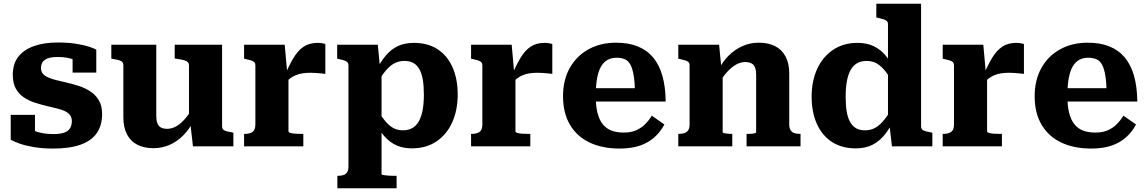

<svg xmlns="http://www.w3.org/2000/svg" viewBox="-20 -778 6102 1021"><path d="M362 -134Q362 -154 351.5 -167Q341 -180 323 -188Q305 -196 282 -201.5Q259 -207 234 -213Q200 -221 167 -231.5Q134 -242 107 -260Q80 -278 64 -307Q48 -336 48 -380Q48 -439 77.5 -476.5Q107 -514 160.5 -533Q214 -552 286 -552Q344 -552 386.5 -545Q429 -538 455.5 -529Q482 -520 492 -514V-392H366V-488Q381 -490 389 -486Q397 -482 400 -475.5Q403 -469 402.5 -461Q402 -453 400 -445Q388 -455 371 -461.5Q354 -468 333 -471.5Q312 -475 286 -475Q241 -475 219.5 -460.5Q198 -446 198 -417Q198 -398 208 -386Q218 -374 236.5 -366Q255 -358 279 -352Q303 -346 330 -340Q365 -332 399 -321Q433 -310 461 -291.5Q489 -273 506 -244Q523 -215 523 -172Q523 -111 494.5 -70Q466 -29 408 -8.5Q350 12 263 12Q207 12 162 4.5Q117 -3 85.5 -14Q54 -25 37 -35V-167H166V-39Q147 -46 136.5 -55.5Q126 -65 122.5 -75Q119 -85 121.5 -91.5Q124 -98 131 -98Q144 -89 163.5 -81.5Q183 -74 208.5 -69.5Q234 -65 264 -65Q298 -65 319.5 -72Q341 -79 351.5 -94.5Q362 -110 362 -134Z M811 -540V-161Q811 -139 816.5 -123.5Q822 -108 835 -100.5Q848 -93 869 -93Q893 -93 916 -105.5Q939 -118 962.5 -144.5Q986 -171 1010 -212L1008 -132Q985 -88 952.5 -56Q920 -24 880.5 -7Q841 10 797 10Q746 10 710 -8.5Q674 -27 655 -64Q636 -101 636 -153V-431Q636 -447 623.5 -453.5Q611 -460 584 -464L572 -466V-540ZM1161 -540V-106Q1161 -95 1167 -89Q1173 -83 1185 -80Q1197 -77 1214 -74L1221 -72V0H1006L992 -124L985 -130V-431Q985 -447 969 -454Q953 -461 927 -464L909 -467V-540Z M1710 -544V-385Q1702 -386 1688.5 -387.5Q1675 -389 1659.5 -390Q1644 -391 1630 -391Q1608 -391 1588.5 -388Q1569 -385 1552.5 -378Q1536 -371 1522 -360.5Q1508 -350 1495 -333L1492 -371Q1516 -428 1539.5 -468Q1563 -508 1593.5 -529Q1624 -550 1669 -550Q1683 -550 1694 -548Q1705 -546 1710 -544ZM1278 0V-66H1281Q1308 -66 1323 -76.5Q1338 -87 1338 -116V-431Q1338 -441 1332.5 -447Q1327 -453 1316 -456.5Q1305 -460 1287 -464L1278 -466V-540H1494L1508 -384L1514 -387V-80Q1514 -74 1524.5 -71Q1535 -68 1551 -67Q1567 -66 1582 -66H1593V0Z M2089 223H1774V157H1777Q1795 157 1807.5 152.5Q1820 148 1826.5 137Q1833 126 1833 107V-431Q1833 -441 1827.5 -447Q1822 -453 1811 -456.5Q1800 -460 1782 -464L1773 -466V-540H1989L2003 -397L2009 -395V148Q2009 151 2019.5 153Q2030 155 2045.5 156Q2061 157 2076 157H2089ZM2170 11Q2126 11 2091 -4Q2056 -19 2028.5 -48.5Q2001 -78 1980 -119L1981 -201Q2004 -165 2024.5 -139Q2045 -113 2068.5 -99Q2092 -85 2123 -85Q2151 -85 2172.5 -97Q2194 -109 2207.5 -133.5Q2221 -158 2227.5 -193Q2234 -228 2234 -275Q2234 -320 2228.5 -353.5Q2223 -387 2210.5 -409.5Q2198 -432 2178.5 -443Q2159 -454 2131 -454Q2100 -454 2075.5 -440.5Q2051 -427 2028.5 -399Q2006 -371 1980 -327V-402Q2004 -450 2032 -483Q2060 -516 2096 -533Q2132 -550 2181 -550Q2256 -550 2308 -515.5Q2360 -481 2387 -419Q2414 -357 2414 -275Q2414 -193 2385 -128Q2356 -63 2301 -26Q2246 11 2170 11Z M2917 -544V-385Q2909 -386 2895.5 -387.5Q2882 -389 2866.5 -390Q2851 -391 2837 -391Q2815 -391 2795.5 -388Q2776 -385 2759.5 -378Q2743 -371 2729 -360.5Q2715 -350 2702 -333L2699 -371Q2723 -428 2746.5 -468Q2770 -508 2800.5 -529Q2831 -550 2876 -550Q2890 -550 2901 -548Q2912 -546 2917 -544ZM2485 0V-66H2488Q2515 -66 2530 -76.5Q2545 -87 2545 -116V-431Q2545 -441 2539.5 -447Q2534 -453 2523 -456.5Q2512 -460 2494 -464L2485 -466V-540H2701L2715 -384L2721 -387V-80Q2721 -74 2731.5 -71Q2742 -68 2758 -67Q2774 -66 2789 -66H2800V0Z M3148 -267Q3148 -214 3157.5 -177Q3167 -140 3185.5 -117Q3204 -94 3232 -83.5Q3260 -73 3297 -73Q3335 -73 3362.5 -85Q3390 -97 3410.5 -117.5Q3431 -138 3446 -163L3513 -116Q3492 -76 3459 -47Q3426 -18 3381 -3Q3336 12 3275 12Q3183 12 3115.5 -20Q3048 -52 3011 -114.5Q2974 -177 2974 -266Q2974 -352 3009.5 -416Q3045 -480 3109 -515.5Q3173 -551 3256 -551Q3323 -551 3372 -531Q3421 -511 3453.5 -472Q3486 -433 3502.5 -374.5Q3519 -316 3520 -238H3106V-309H3378L3357 -281Q3356 -338 3350 -375Q3344 -412 3333 -433Q3322 -454 3303.5 -462.5Q3285 -471 3259 -471Q3233 -471 3212.5 -460.5Q3192 -450 3177.5 -426.5Q3163 -403 3155.5 -363.5Q3148 -324 3148 -267Z M3587 0V-66H3590Q3608 -66 3620.5 -70.5Q3633 -75 3640 -86Q3647 -97 3647 -116V-431Q3647 -442 3641.5 -447.5Q3636 -453 3625 -456.5Q3614 -460 3596 -464L3587 -466V-540H3804L3816 -418L3823 -415V-75Q3823 -72 3831 -70Q3839 -68 3850 -67Q3861 -66 3870 -66H3874V0ZM4237 0H3950V-66H3953Q3963 -66 3974 -66.5Q3985 -67 3993 -69.5Q4001 -72 4001 -75V-381Q4001 -403 3995.5 -418Q3990 -433 3977 -440.5Q3964 -448 3942 -448Q3918 -448 3894 -434.5Q3870 -421 3846.5 -395Q3823 -369 3798 -328L3801 -407Q3823 -451 3855.5 -483Q3888 -515 3928.5 -533Q3969 -551 4014 -551Q4066 -551 4102 -532.5Q4138 -514 4157.5 -477.5Q4177 -441 4177 -387V-116Q4177 -97 4184 -86Q4191 -75 4203.5 -70.5Q4216 -66 4234 -66H4237Z M4878 -106Q4878 -90 4891.5 -84Q4905 -78 4931 -74L4938 -72V0H4723L4709 -122L4702 -113V-650Q4702 -660 4696 -666Q4690 -672 4678 -675.5Q4666 -679 4649 -683L4640 -685V-758H4878ZM4540 -550Q4589 -550 4626 -532.5Q4663 -515 4691 -481Q4719 -447 4739 -399L4738 -327Q4711 -370 4689 -398Q4667 -426 4643.5 -440Q4620 -454 4588 -454Q4559 -454 4538 -442Q4517 -430 4503.5 -406Q4490 -382 4483.5 -346.5Q4477 -311 4477 -264Q4477 -219 4482.5 -185.5Q4488 -152 4500.5 -129.5Q4513 -107 4532.5 -96Q4552 -85 4580 -85Q4611 -85 4635.5 -99Q4660 -113 4684.5 -144Q4709 -175 4738 -225L4739 -151Q4715 -100 4686 -63.5Q4657 -27 4619.5 -8Q4582 11 4531 11Q4456 11 4403.5 -23.5Q4351 -58 4323.5 -120Q4296 -182 4296 -264Q4296 -347 4325.5 -411.5Q4355 -476 4410 -513Q4465 -550 4540 -550Z M5425 -544V-385Q5417 -386 5403.5 -387.5Q5390 -389 5374.5 -390Q5359 -391 5345 -391Q5323 -391 5303.5 -388Q5284 -385 5267.5 -378Q5251 -371 5237 -360.5Q5223 -350 5210 -333L5207 -371Q5231 -428 5254.5 -468Q5278 -508 5308.5 -529Q5339 -550 5384 -550Q5398 -550 5409 -548Q5420 -546 5425 -544ZM4993 0V-66H4996Q5023 -66 5038 -76.5Q5053 -87 5053 -116V-431Q5053 -441 5047.5 -447Q5042 -453 5031 -456.5Q5020 -460 5002 -464L4993 -466V-540H5209L5223 -384L5229 -387V-80Q5229 -74 5239.5 -71Q5250 -68 5266 -67Q5282 -66 5297 -66H5308V0Z M5656 -267Q5656 -214 5665.5 -177Q5675 -140 5693.5 -117Q5712 -94 5740 -83.5Q5768 -73 5805 -73Q5843 -73 5870.5 -85Q5898 -97 5918.5 -117.5Q5939 -138 5954 -163L6021 -116Q6000 -76 5967 -47Q5934 -18 5889 -3Q5844 12 5783 12Q5691 12 5623.5 -20Q5556 -52 5519 -114.5Q5482 -177 5482 -266Q5482 -352 5517.5 -416Q5553 -480 5617 -515.5Q5681 -551 5764 -551Q5831 -551 5880 -531Q5929 -511 5961.5 -472Q5994 -433 6010.5 -374.5Q6027 -316 6028 -238H5614V-309H5886L5865 -281Q5864 -338 5858 -375Q5852 -412 5841 -433Q5830 -454 5811.5 -462.5Q5793 -471 5767 -471Q5741 -471 5720.5 -460.5Q5700 -450 5685.5 -426.5Q5671 -403 5663.5 -363.5Q5656 -324 5656 -267Z"/></svg>

Font: Roboto Serif 20pt
Style: Bold
Weight: 700
Version: Version 1.008